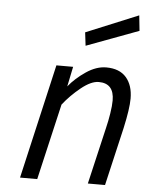

<svg xmlns="http://www.w3.org/2000/svg" viewBox="-53 -791 635 835"><g transform="rotate(5 264.0 -374.0)"><path d="M181 -500H254L236 -413Q266 -450 310.5 -480Q355 -510 398 -510Q456 -510 485.5 -476Q515 -442 515 -384Q515 -340 496 -254L437 0H362L420 -249Q427 -277 432.5 -311.5Q438 -346 438 -369Q438 -444 371 -444Q338 -444 294.5 -409Q251 -374 218 -332L141 0H66ZM293 -654 521 -748 528 -681 300 -596Z"/></g></svg>

Font: Cairo
Style: Italic
Weight: 400
Italic angle: -13°
Designer: Mohamed Gaber, Accademia di Belle Arti di Urbino and others
Foundry: Kief Type Foundry, Accademia di Belle Arti di Urbino and others
Version: Version 3.011